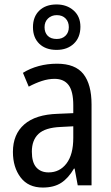

<svg xmlns="http://www.w3.org/2000/svg" viewBox="-20 -832 500 862"><path d="M236 -546Q318 -546 354.5 -499.5Q391 -453 391 -363V0H329L315 -75H312Q287 -32 254.5 -11Q222 10 172 10Q107 10 72.5 -35.5Q38 -81 38 -150Q38 -229 89 -273.5Q140 -318 239 -321L309 -324V-359Q309 -422 288 -450Q267 -478 225 -478Q197 -478 168 -468.5Q139 -459 109 -443L83 -505Q115 -525 154 -535.5Q193 -546 236 -546ZM252 -262Q183 -259 153 -231Q123 -203 123 -151Q123 -103 143 -80.5Q163 -58 198 -58Q248 -58 278.5 -98Q309 -138 309 -213V-265ZM234 -608Q185 -608 156.5 -635.5Q128 -663 128 -710Q128 -757 156.5 -784.5Q185 -812 234 -812Q280 -812 310.5 -785Q341 -758 341 -712Q341 -664 311.5 -636Q282 -608 234 -608ZM235 -657Q259 -657 274 -671.5Q289 -686 289 -710Q289 -734 274.5 -749Q260 -764 235 -764Q211 -764 195.5 -749Q180 -734 180 -710Q180 -686 194 -671.5Q208 -657 235 -657Z"/></svg>

Font: Noto Sans Gurmukhi Condensed
Style: Regular
Weight: 400
Width: 3
Designer: Jelle Bosma - Monotype Design Team
Foundry: Monotype Imaging Inc.
Version: Version 2.004; ttfautohint (v1.8.4.7-5d5b)